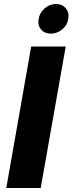

<svg xmlns="http://www.w3.org/2000/svg" viewBox="-20 -933 360 953"><path d="M11.2 0 134.8 -702.1H306.2L182.1 0ZM231.9 -766.1Q201.2 -766.1 183.6 -787.1Q166 -808.1 171.9 -838.9Q176.8 -870.1 201.9 -891.6Q227.1 -913.1 257.8 -913.1Q289.1 -913.1 306.6 -891.8Q324.2 -870.6 318.8 -838.9Q314 -808.1 288.8 -787.1Q263.7 -766.1 231.9 -766.1Z"/></svg>

Font: Poppins
Style: Bold Italic
Weight: 700
Italic angle: -10°
Designer: Ninad Kale (Devanagari), Jonny Pinhorn (Latin)
Foundry: Indian Type Foundry
Version: Version 3.200;PS 1.000;hotconv 16.6.54;makeotf.lib2.5.65590